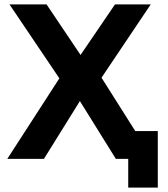

<svg xmlns="http://www.w3.org/2000/svg" viewBox="-20 -720 761 870"><path d="M695 130H561V0H505L342 -262L179 0H13L249 -365L23 -700H191L345 -471L501 -700H663L440 -368L593 -126H695Z"/></svg>

Font: Golos Text SemiBold
Style: Regular
Weight: 600
Designer: A.Korolkova, Vitaly Kuzmin
Foundry: ParaType Ltd
Version: Version 2.004